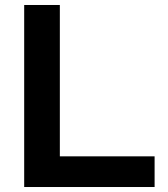

<svg xmlns="http://www.w3.org/2000/svg" viewBox="-20 -750 673 770"><path d="M77 0V-730H220V-123H600V0Z"/></svg>

Font: M PLUS 2
Style: Bold
Weight: 700
Designer: Coji Morishita
Foundry: UNDERFOREST DESIGN
Version: Version 1.001